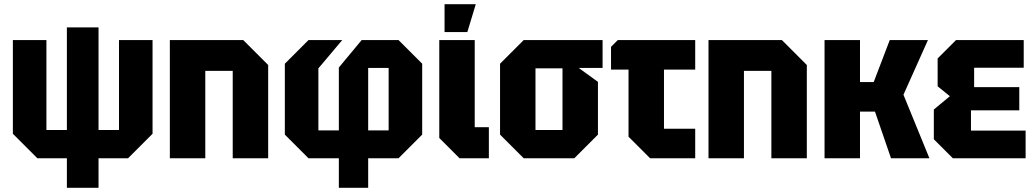

<svg xmlns="http://www.w3.org/2000/svg" viewBox="-20 -750 4907 910"><path d="M157 0 41 -116V-560H200V-134H297V-620H447V-134H544V-560H703V-116L587 0H447V140H297V0Z M785 0V-560H1133L1251 -442V0H1083V-414H953V0Z M1725 -132H1822V-428H1725ZM1442 0 1330 -112V-448L1442 -560H1602L1489 -426V-132H1586V-430L1694 -560H1869L1981 -448V-112L1869 0H1725V140H1586V0Z M2062 -560H2230V-147H2297V0H2158L2062 -96ZM2087 -598V-730H2235L2195 -598Z M2350 -112V-448L2462 -560H2836V-428H2723L2814 -362V-112L2702 0H2462ZM2518 -134H2646V-426H2518Z M2959 -102V-420H2876V-528L2908 -560H3275V-420H3127V-140H3275V0H3061Z M3338 0V-560H3686L3804 -442V0H3636V-414H3506V0Z M3888 0V-560H4056V-361H4121L4197 -560H4378L4262 -301L4385 0H4203L4127 -221H4056V0Z M4496 0 4406 -90V-231L4482 -294L4424 -341V-473L4511 -560H4832V-429H4597V-337H4811V-227H4582V-131H4841V0Z"/></svg>

Font: Tektur SemiCondensed
Style: Bold
Weight: 700
Width: 4
Designer: Adam Jagosz
Foundry: Adam Jagosz
Version: Version 1.005;gftools[0.9.30]